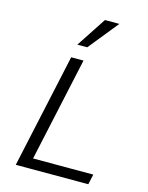

<svg xmlns="http://www.w3.org/2000/svg" viewBox="-132 -988 822 1069"><g transform="rotate(15 278.5 -453.5)"><path d="M66 0 209 -658H280L137 0ZM89 0 102 -59H497L484 0ZM224 -735 337 -907H420L281 -735Z"/></g></svg>

Font: Ysabeau Infant
Style: Italic
Weight: 400
Italic angle: -12°
Designer: Christian Thalmann (Catharsis Fonts)
Version: Version 2.001;gftools[0.9.30]; featfreeze: ss01,ss02,lnum